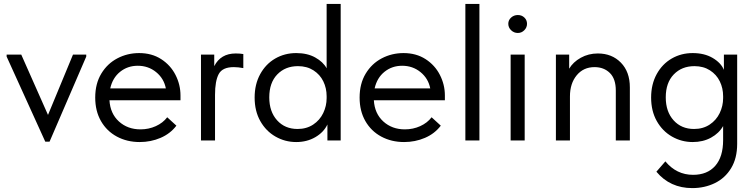

<svg xmlns="http://www.w3.org/2000/svg" viewBox="-20 -720 3873 984"><path d="M226 -131 354 -440H422V-430L234 6H212L14 -430V-440H89Z M905 -206H541Q545 -138 589.5 -97.5Q634 -57 700 -57Q742 -57 778.5 -73.5Q815 -90 837 -119L884 -76Q853 -35 803 -13.5Q753 8 696 8Q631 8 579 -20Q527 -48 497.5 -99.5Q468 -151 468 -220Q468 -291 499 -342.5Q530 -394 581.5 -421Q633 -448 693 -448Q758 -448 806 -417Q854 -386 879.5 -336Q905 -286 905 -231ZM545 -267H830Q820 -318 780 -350.5Q740 -383 686 -383Q634 -383 595.5 -352Q557 -321 545 -267Z M1227 -443V-371Q1200 -376 1178 -376Q1120 -376 1101 -340.5Q1082 -305 1082 -234V0H1010V-440H1078V-381Q1111 -446 1188 -446Q1211 -446 1227 -443Z M1654 -700H1726V0H1658V-82Q1639 -42 1596 -17Q1553 8 1498 8Q1441 8 1392 -20Q1343 -48 1314 -99.5Q1285 -151 1285 -220Q1285 -288 1313.5 -340Q1342 -392 1390.5 -420Q1439 -448 1498 -448Q1555 -448 1595.5 -425.5Q1636 -403 1654 -370ZM1654 -217V-227Q1654 -268 1637 -303Q1620 -338 1586.5 -359.5Q1553 -381 1507 -381Q1442 -381 1401 -338.5Q1360 -296 1360 -221Q1360 -148 1400 -103.5Q1440 -59 1505 -59Q1551 -59 1585 -81.5Q1619 -104 1636.5 -140.5Q1654 -177 1654 -217Z M2260 -206H1896Q1900 -138 1944.5 -97.5Q1989 -57 2055 -57Q2097 -57 2133.5 -73.5Q2170 -90 2192 -119L2239 -76Q2208 -35 2158 -13.5Q2108 8 2051 8Q1986 8 1934 -20Q1882 -48 1852.5 -99.5Q1823 -151 1823 -220Q1823 -291 1854 -342.5Q1885 -394 1936.5 -421Q1988 -448 2048 -448Q2113 -448 2161 -417Q2209 -386 2234.5 -336Q2260 -286 2260 -231ZM1900 -267H2185Q2175 -318 2135 -350.5Q2095 -383 2041 -383Q1989 -383 1950.5 -352Q1912 -321 1900 -267Z M2437 0H2365V-700H2437Z M2669 0H2597V-440H2669ZM2585 -598Q2585 -617 2599.5 -630Q2614 -643 2634 -643Q2654 -643 2667.5 -630Q2681 -617 2681 -598Q2681 -579 2667 -565Q2653 -551 2634 -551Q2614 -551 2599.5 -565Q2585 -579 2585 -598Z M3208 -272V0H3136V-256Q3136 -316 3105.5 -346Q3075 -376 3027 -376Q2970 -376 2935.5 -334Q2901 -292 2901 -226V0H2829V-440H2897V-368Q2917 -402 2956.5 -424Q2996 -446 3044 -446Q3116 -446 3162 -399Q3208 -352 3208 -272Z M3690 -440H3758V17Q3758 91 3727 142Q3696 193 3643.5 218.5Q3591 244 3528 244Q3414 244 3344 160L3390 107Q3447 176 3532 176Q3605 176 3645.5 130Q3686 84 3686 -2V-74Q3665 -37 3624 -14.5Q3583 8 3530 8Q3473 8 3424 -20Q3375 -48 3346 -99.5Q3317 -151 3317 -220Q3317 -288 3345.5 -340Q3374 -392 3422.5 -420Q3471 -448 3530 -448Q3590 -448 3632.5 -423Q3675 -398 3690 -362ZM3686 -217V-227Q3686 -268 3669 -303Q3652 -338 3618.5 -359.5Q3585 -381 3539 -381Q3474 -381 3433 -338.5Q3392 -296 3392 -221Q3392 -148 3432 -103.5Q3472 -59 3537 -59Q3583 -59 3617 -81.5Q3651 -104 3668.5 -140.5Q3686 -177 3686 -217Z"/></svg>

Font: Tilda Sans
Style: Regular
Weight: 400
Designer: ParaType Ltd
Foundry: ParaType Ltd
Version: Version 1.002W